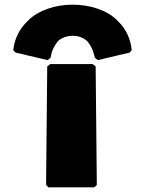

<svg xmlns="http://www.w3.org/2000/svg" viewBox="-20 -794 621 821"><path d="M197 -548V-549C201 -588 228 -618 228 -618C241 -630 262 -641 291 -641C319 -641 338 -631 353 -618C378 -590 385 -549 385 -549V-548L398 -537L534 -569L543 -579V-582C538 -629 518 -670 487 -701L480 -708C438 -750 366 -774 291 -774C216 -774 145 -750 102 -708L94 -700C63 -669 42 -628 37 -582V-579L47 -569L184 -537ZM182 -510 177 -3 187 7H383L394 -3L389 -510L376 -520H195Z"/></svg>

Font: Hussar Woodtype
Style: Ultra
Weight: 900
Foundry: Cannot Into Space Fonts
Version: Version 1.07